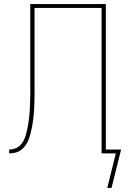

<svg xmlns="http://www.w3.org/2000/svg" viewBox="-20 -755 640 945"><path d="M529 170H508L550 0H480V-716H150V-324Q150 -308 150 -292Q150 -276 149.5 -260Q149 -244 148.5 -228Q148 -212 146.5 -196Q145 -180 143 -164Q141 -148 138 -132Q135 -116 131 -100.5Q127 -85 121.5 -70Q116 -55 107 -41.5Q98 -28 85 -18Q72 -8 56.5 -4Q41 0 25 0V-19Q40 -19 54 -24Q68 -29 78.5 -39Q89 -49 96 -62.5Q103 -76 107 -90Q111 -104 114 -118.5Q117 -133 119.5 -147.5Q122 -162 123.5 -176.5Q125 -191 126 -206Q127 -221 127.5 -235.5Q128 -250 128.5 -265Q129 -280 129 -294.5Q129 -309 129 -324V-735H501V-19H576Z"/></svg>

Font: Iosevka Thin Extended
Style: Regular
Weight: 100
Width: 7
Monospace: yes
Designer: Belleve Invis
Foundry: Belleve Invis
Version: Version 32.5.0; ttfautohint (v1.8.4)